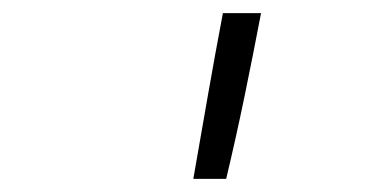

<svg xmlns="http://www.w3.org/2000/svg" viewBox="-20 -723 590 292"><path d="M274 -451Q285 -514 296 -577Q307 -640 319 -703H377Q365 -640 352 -577Q339 -514 324 -451Z"/></svg>

Font: Lode Dark Term
Style: Italic
Weight: 400
Italic angle: -11°
Monospace: yes
Designer: Belleve Invis
Foundry: Belleve Invis
Version: Version 29.2.0